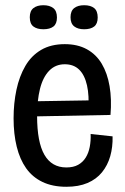

<svg xmlns="http://www.w3.org/2000/svg" viewBox="-20 -703 478 735"><path d="M234 12Q181 12 142.5 -6.5Q104 -25 80 -59Q56 -93 44 -141.5Q32 -190 32 -250Q32 -308 43 -359.5Q54 -411 77 -450.5Q100 -490 137.5 -512Q175 -534 228 -534Q277 -534 312.5 -514.5Q348 -495 369.5 -459Q391 -423 399.5 -373Q408 -323 403 -263L91 -257V-315L339 -319L318 -281Q322 -337 313 -376.5Q304 -416 283 -436.5Q262 -457 228 -457Q192 -457 168 -432Q144 -407 133 -362.5Q122 -318 122 -259Q122 -159 150 -110.5Q178 -62 234 -62Q261 -62 279 -72Q297 -82 308 -99.5Q319 -117 323.5 -140.5Q328 -164 327 -190L411 -181Q412 -140 402 -105Q392 -70 370.5 -43.5Q349 -17 315 -2.5Q281 12 234 12ZM302 -591Q278 -591 264 -602Q250 -613 250 -637Q250 -661 264 -672Q278 -683 302 -683Q327 -683 340.5 -672Q354 -661 354 -636Q354 -612 340.5 -601.5Q327 -591 302 -591ZM146 -591Q122 -591 108 -601.5Q94 -612 94 -637Q94 -661 108 -672Q122 -683 146 -683Q170 -683 184 -672Q198 -661 198 -636Q198 -612 184.5 -601.5Q171 -591 146 -591Z"/></svg>

Font: Bricolage Grotesque 72pt SemiCondensed
Style: Regular
Weight: 400
Width: 4
Designer: Mathieu Triay
Foundry: Atelier Triay
Version: Version 1.001;gftools[0.9.33.dev8+g029e19f]